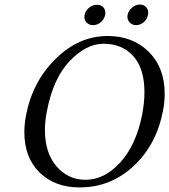

<svg xmlns="http://www.w3.org/2000/svg" viewBox="-20 -817 747 847"><path d="M436 -624Q360.8 -624 287.8 -548.1Q214.8 -472.2 187 -327.1Q178.2 -283.2 178.2 -243.7Q178.2 -142.1 229.5 -83Q280.8 -23.9 356.9 -23.9Q441.9 -23.9 511.5 -101.6Q581.1 -179.2 606.9 -310.1Q617.2 -363.8 617.2 -410.2Q617.2 -514.2 568.4 -569.1Q519.5 -624 436 -624ZM699.2 -329.1Q670.4 -178.2 569.1 -84.2Q467.8 9.8 331.1 9.8Q222.2 9.8 154.8 -55.9Q87.4 -121.6 87.4 -234.4Q87.4 -270.5 95.2 -310.1Q124 -458 226.1 -558.1Q328.1 -658.2 455.1 -658.2Q565.9 -658.2 636.2 -588.4Q706.5 -518.6 706.5 -402.8Q706.5 -366.7 699.2 -329.1ZM353 -751Q356.9 -770 373 -783Q389.2 -795.9 408.2 -795.9Q424.3 -795.9 434.6 -785.9Q444.8 -775.9 444.8 -759.8Q444.8 -757.8 444.3 -754.9Q443.8 -752 443.8 -751Q439.9 -731.9 424.6 -719Q409.2 -706.1 390.1 -706.1Q374 -706.1 363 -716.6Q352.1 -727.1 352.1 -743.2Q352.1 -744.1 352.5 -746.6Q353 -749 353 -751ZM543 -752Q546.9 -770 562.5 -783.4Q578.1 -796.9 597.2 -796.9Q613.3 -796.9 623.5 -786.4Q633.8 -775.9 633.8 -761.2Q633.8 -754.4 632.8 -752Q629.9 -732.9 614.5 -719.5Q599.1 -706.1 580.1 -706.1Q564 -706.1 553 -717Q542 -728 542 -744.1Q542 -749 543 -752Z"/></svg>

Font: Linux Libertine
Style: Italic
Weight: 400
Italic angle: -12°
Designer: Philipp H. Poll
Foundry: Philipp H. Poll
Version: Version 5.1.6 ; ttfautohint (v0.9)